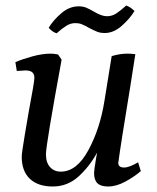

<svg xmlns="http://www.w3.org/2000/svg" viewBox="-20 -671 571 698"><path d="M147 -110Q147 -80 162 -63.5Q177 -47 201 -47Q259 -47 301.5 -125.5Q344 -204 360 -306L386 -467Q416 -476 443 -476Q456 -476 472 -474L454 -359Q439 -268 426.5 -189Q414 -110 410 -79Q410 -62 431 -62Q450 -62 482 -81L492 -49Q469 -29 436 -11Q403 7 373 7Q346 7 334 -5Q322 -17 322 -42Q322 -52 329 -94L333 -116Q305 -65 265 -29Q225 7 172 7Q118 7 88.5 -21Q59 -49 59 -101Q59 -115 70.5 -183Q82 -251 85 -268Q105 -373 105 -388Q105 -401 97.5 -408Q90 -415 72 -415Q65 -415 41 -413L36 -445Q61 -456 97.5 -466Q134 -476 164 -476Q176 -476 191 -473L204 -454Q147 -144 147 -110ZM157 -570Q173 -597 202.5 -622.5Q232 -648 266 -648Q281 -648 292.5 -643.5Q304 -639 321 -629Q349 -612 369 -612Q387 -612 402.5 -622Q418 -632 439 -651Q455 -645 469 -631Q452 -603 422.5 -577Q393 -551 361 -551Q345 -551 333.5 -555.5Q322 -560 303 -570Q287 -579 277 -583Q267 -587 254 -587Q237 -587 221.5 -577.5Q206 -568 186 -550Q171 -554 157 -570Z"/></svg>

Font: Caladea
Style: Italic
Weight: 400
Italic angle: -9°
Designer: Carolina Giovagnoli and Andres Torresi
Foundry: Carolina Giovagnoli & Andres Torresi
Version: Version 1.001